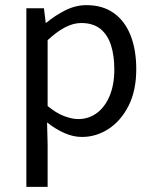

<svg xmlns="http://www.w3.org/2000/svg" viewBox="-20 -518 595 743"><path d="M82 205.1V-486.1H150L156.9 -430H159.6Q192.7 -457.9 232.6 -478Q272.6 -498.1 314.6 -498.1Q377.4 -498.1 420.3 -467.5Q463.1 -437 485.2 -381.3Q507.3 -325.5 507.3 -250.4Q507.3 -167.6 477.7 -109Q448 -50.4 400.2 -19.2Q352.3 12 296.8 12Q263.9 12 229.7 -2.9Q195.5 -17.8 162.1 -44.3L164.3 40.5V205.1ZM282.6 -57.2Q322.8 -57.2 354.4 -80.3Q385.9 -103.3 404.1 -146.5Q422.4 -189.7 422.4 -249.7Q422.4 -303.3 409.3 -343.7Q396.2 -384 368.1 -406.5Q340 -428.9 294.2 -428.9Q263.8 -428.9 232 -412.3Q200.2 -395.8 164.3 -362.5V-107.8Q197.6 -80.2 228.3 -68.7Q259 -57.2 282.6 -57.2Z"/></svg>

Font: SourceSans3VF
Style: Regular
Weight: 200
Designer: Paul D. Hunt
Foundry: Adobe
Version: Version 3.052;hotconv 1.1.0;makeotfexe 2.6.0